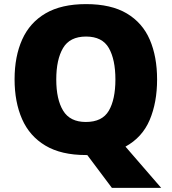

<svg xmlns="http://www.w3.org/2000/svg" viewBox="-20 -745 837 935"><path d="M745 -358Q745 -246 709 -161Q673 -76 591 -31L765 170H525L405 10H398Q278 10 201 -36Q124 -82 87.5 -165Q51 -248 51 -359Q51 -470 88 -552.5Q125 -635 202 -680Q279 -725 399 -725Q521 -725 597.5 -679.5Q674 -634 709.5 -551.5Q745 -469 745 -358ZM254 -358Q254 -261 287.5 -206Q321 -151 398 -151Q478 -151 510 -206Q542 -261 542 -358Q542 -455 510 -511Q478 -567 399 -567Q320 -567 287 -511Q254 -455 254 -358Z"/></svg>

Font: Noto Sans Myanmar Black
Style: Regular
Weight: 900
Designer: Monotype Design Team
Foundry: Monotype Imaging Inc.
Version: Version 2.107; ttfautohint (v1.8.4.7-5d5b)